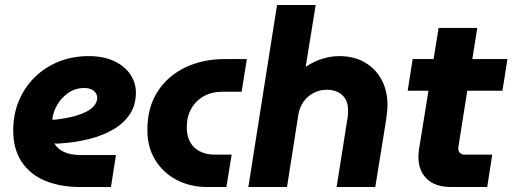

<svg xmlns="http://www.w3.org/2000/svg" viewBox="-20 -750 2055 770"><path d="M301 0Q223 0 162.5 -24.5Q102 -49 67.5 -100Q33 -151 33 -227Q33 -292 56 -346.5Q79 -401 120 -441Q161 -481 216 -503Q271 -525 335 -525Q394 -525 436.5 -505.5Q479 -486 502 -452.5Q525 -419 525 -379Q525 -329 501 -292.5Q477 -256 435.5 -231.5Q394 -207 339.5 -193Q285 -179 224 -175Q216 -174 210 -174Q204 -174 198 -175Q210 -153 237 -140.5Q264 -128 308 -128H445L425 0ZM190 -270Q192 -270 194.5 -270Q197 -270 201 -270Q252 -276 285 -286Q318 -296 336.5 -308Q355 -320 362.5 -333Q370 -346 370 -357Q370 -373 357 -385Q344 -397 317 -397Q282 -397 254 -377.5Q226 -358 209.5 -329.5Q193 -301 190 -273Q190 -272 190 -271.5Q190 -271 190 -270Z M810 0Q743 0 688.5 -28.5Q634 -57 602.5 -108.5Q571 -160 571 -228Q571 -320 612.5 -383.5Q654 -447 724 -480Q794 -513 880 -513H970L949 -382H871Q829 -382 797 -364Q765 -346 747 -314Q729 -282 729 -240Q729 -204 743 -179.5Q757 -155 781.5 -143Q806 -131 834 -130H909L888 0Z M976 0 1091 -730H1246L1207 -489L1206 -482Q1241 -505 1275 -515Q1309 -525 1340 -525Q1400 -525 1443.5 -499.5Q1487 -474 1510.5 -430Q1534 -386 1534 -329Q1534 -315 1532 -297.5Q1530 -280 1528 -266L1485 0H1330L1373 -272Q1375 -280 1375.5 -289.5Q1376 -299 1376 -308Q1376 -334 1365.5 -352.5Q1355 -371 1335.5 -380.5Q1316 -390 1290 -390Q1262 -390 1238 -377.5Q1214 -365 1198 -343Q1182 -321 1177 -293L1131 0Z M1789 0Q1726 0 1692 -32.5Q1658 -65 1658 -121Q1658 -138 1661 -155L1739 -638H1894L1821 -178Q1818 -161 1818 -154Q1818 -143 1825 -136.5Q1832 -130 1843 -130H1954L1934 0ZM1615 -386 1635 -513H2015L1995 -386Z"/></svg>

Font: MuseoModerno Thin
Style: Bold Italic
Weight: 700
Italic angle: -9°
Version: Version 1.003